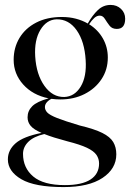

<svg xmlns="http://www.w3.org/2000/svg" viewBox="-20 -514 528 780"><path d="M304.5 -4Q363.5 10 395.5 26Q427.5 42 440 63Q452.5 84 452.5 113Q452.5 171.5 396.5 208.8Q340.5 246 238.5 246Q121 246 66.5 214Q12 182 12 133.5Q12 95.5 43.5 68Q75 40.5 149 26Q117.5 12.5 104.8 -2.5Q92 -17.5 92 -37.5Q92 -63.5 111 -82.5Q130 -101.5 177.5 -114.5Q113 -127.5 74.2 -170.8Q35.5 -214 35.5 -271Q35.5 -320.5 59.2 -360Q83 -399.5 127 -422.2Q171 -445 231.5 -445Q262 -445 288.5 -438Q315 -431 336.5 -418.5Q355.5 -452 377.5 -473Q399.5 -494 429.5 -494Q454.5 -494 471.5 -478Q488.5 -462 488.5 -438Q488.5 -396.5 454.5 -396.5Q435 -396.5 424.8 -410Q414.5 -423.5 406.2 -437Q398 -450.5 385 -450.5Q373.5 -450.5 363 -441Q352.5 -431.5 342 -415.5Q378 -393 398 -357.8Q418 -322.5 418 -280.5Q418 -231 392.5 -192.5Q367 -154 323.5 -132Q280 -110 225.5 -110Q207 -110 189 -112.5Q177.5 -107 170 -98.2Q162.5 -89.5 162.5 -79Q162.5 -67 172.2 -56.8Q182 -46.5 212.2 -34.5Q242.5 -22.5 304.5 -4ZM209.5 -435.5Q169 -434 144 -392.5Q119 -351 123 -285Q127.5 -211.5 160.5 -165.2Q193.5 -119 241 -120Q283 -121.5 307.8 -162.2Q332.5 -203 328 -270Q323.5 -345.5 291.5 -391Q259.5 -436.5 209.5 -435.5ZM73.5 111Q73.5 168 115 203Q156.5 238 243.5 238Q313 238 347.8 215.2Q382.5 192.5 382.5 150Q382.5 131 371.8 115.2Q361 99.5 333 86.2Q305 73 253.5 60Q223.5 52 200.5 44.8Q177.5 37.5 160 30.5Q117 40.5 95.2 62Q73.5 83.5 73.5 111Z"/></svg>

Font: Fraunces144ptRegular
Style: Regular
Weight: 400
Version: Version 1.000;[0bf87f6ff]